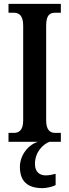

<svg xmlns="http://www.w3.org/2000/svg" viewBox="-20 -734 358 994"><path d="M24 0H177C128 14 83 68 83 130C83 206 124 240 200 240C217 240 251 234 268 224V166C249 171 231 174 217 174C185 174 161 156 161 115C161 52 203 13 236 0H295V-46H266C239 -46 219 -61 219 -111V-601C219 -655 237 -668 266 -668H295V-714H24V-668H52C77 -668 100 -655 100 -602V-110C100 -59 77 -46 52 -46H24Z"/></svg>

Font: Noto Serif Lao ExtraCondensed SemiBold
Style: Regular
Weight: 600
Width: 2
Designer: Monotype Design Team
Foundry: Monotype Imaging Inc.
Version: Version 2.003